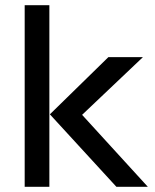

<svg xmlns="http://www.w3.org/2000/svg" viewBox="-20 -719 598 739"><path d="M75 -699H170V0H75ZM530 -499 296 -277 549 0H428L172 -279L397 -499Z"/></svg>

Font: Syne Med Modified
Style: Regular
Weight: 500
Designer: Lucas Descroix
Foundry: Bonjour Monde
Version: Version 2.200